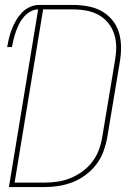

<svg xmlns="http://www.w3.org/2000/svg" viewBox="-20 -755 540 775"><path d="M16 0 134 -717Q118 -717 103 -708.5Q88 -700 76.5 -687Q65 -674 57.5 -659Q50 -644 44.5 -628.5Q39 -613 35 -597Q31 -581 28 -565H9Q12 -583 16.5 -601.5Q21 -620 28 -638Q35 -656 45 -673Q55 -690 69 -704.5Q83 -719 101 -727Q119 -735 137 -735H275Q305 -735 335 -729.5Q365 -724 389.5 -710.5Q414 -697 432.5 -675Q451 -653 459.5 -625.5Q468 -598 468.5 -568Q469 -538 464 -507L413 -201Q408 -173 398 -145Q388 -117 369.5 -92.5Q351 -68 326.5 -49.5Q302 -31 274 -20Q246 -9 217.5 -4.5Q189 0 161 0ZM39 -18H161Q187 -18 213.5 -22Q240 -26 265.5 -36.5Q291 -47 314 -64Q337 -81 354 -104Q371 -127 380 -152.5Q389 -178 393 -204L444 -510Q449 -538 449 -565Q449 -592 441 -617Q433 -642 417 -662Q401 -682 378.5 -694.5Q356 -707 329.5 -712Q303 -717 275 -717H154Z"/></svg>

Font: Iosevka Thin
Style: Italic
Weight: 100
Italic angle: -9°
Monospace: yes
Designer: Belleve Invis
Foundry: Belleve Invis
Version: Version 32.5.0; ttfautohint (v1.8.4)